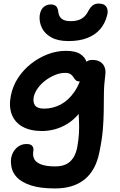

<svg xmlns="http://www.w3.org/2000/svg" viewBox="-20 -802 676 1080"><path d="M290 258Q205 258 153 240.5Q101 223 76 196.5Q51 170 45 140Q39 110 43 85Q50 51 73.5 29.5Q97 8 129 8Q155 8 163 21Q171 34 167 51Q163 75 173.5 94Q184 113 213 123.5Q242 134 291 134Q345 134 374.5 106.5Q404 79 414 29Q422 -15 424 -50.5Q426 -86 424.5 -118Q423 -150 421.5 -184Q420 -218 424 -258L475 -248Q454 -198 424 -162.5Q394 -127 359 -105.5Q324 -84 287.5 -74.5Q251 -65 217 -65Q150 -65 106.5 -89.5Q63 -114 46 -159Q29 -204 41 -264Q52 -319 82 -364.5Q112 -410 155.5 -444Q199 -478 249 -497Q299 -516 351 -516Q404 -516 431.5 -498Q459 -480 467 -452.5Q475 -425 469 -396Q464 -374 451 -359Q438 -344 427 -344Q413 -344 406 -351Q399 -358 393 -368Q387 -378 376.5 -385Q366 -392 345 -392Q318 -392 289 -380Q260 -368 235 -349Q210 -330 193 -306.5Q176 -283 170 -258Q164 -226 177.5 -208.5Q191 -191 228 -191Q278 -191 322 -214.5Q366 -238 399.5 -287Q433 -336 448 -412Q453 -440 464.5 -452.5Q476 -465 499 -465Q527 -465 544 -454Q561 -443 568 -425Q575 -407 573 -387Q565 -326 564.5 -276Q564 -226 563.5 -177.5Q563 -129 558.5 -73.5Q554 -18 539 54Q519 156 456 207Q393 258 290 258ZM365 -571Q306 -571 269 -591.5Q232 -612 216 -644.5Q200 -677 203 -713Q207 -746 224.5 -761.5Q242 -777 265 -777Q285 -777 295.5 -767Q306 -757 308 -734Q311 -709 327.5 -696Q344 -683 378 -683Q414 -683 437 -696Q460 -709 473 -733Q486 -759 500 -770.5Q514 -782 535 -782Q568 -782 579.5 -761.5Q591 -741 581 -710Q570 -669 543 -637.5Q516 -606 471.5 -588.5Q427 -571 365 -571Z"/></svg>

Font: Shantell Sans SemiBold
Style: Italic
Weight: 600
Italic angle: -11°
Designer: Stephen Nixon, Anya Danilova, Shantell Martin
Foundry: Arrow Type
Version: Version 1.011;[c5ecc13dd]